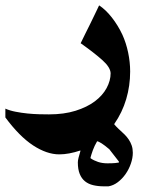

<svg xmlns="http://www.w3.org/2000/svg" viewBox="-65 -358 577 701"><path d="M333 185.5V186Q301.3 159.2 289.1 157.7V158.7Q284.7 166 280.8 174.3Q276.9 182.6 273.9 190.7Q271 198.7 268.8 205.8Q266.6 212.9 265.6 216.8V219.7Q277.3 228 293 233.2Q308.6 238.3 327.1 238.3Q344.7 238.3 355.5 237.3Q366.2 236.3 369.1 235.4V231.9ZM410.2 -96.7Q410.2 -44.9 395.8 3.9Q381.3 52.7 352.5 94.2V96.7L355.5 99.6Q356.4 100.6 357.2 101.6Q357.9 102.5 358.9 103.5L363.3 107.9Q365.7 110.4 368.2 112.8Q370.6 115.2 373 117.2Q381.8 125 390.1 133.3Q398.4 141.6 405 151.4Q411.6 161.1 415.8 173.1Q419.9 185.1 419.9 199.7Q419.9 218.8 412.8 239.3Q405.8 259.8 393.6 277.3Q381.3 294.9 365.2 307.1Q349.1 319.3 331.1 322.3H314Q293 322.3 275.4 318.1Q257.8 314 245.4 304Q232.9 293.9 226.1 277.1Q219.2 260.3 219.2 234.9Q219.2 228 221.9 217.3Q224.6 206.5 228.5 193.8V191.4Q186 205.6 151.4 205.6Q106 205.6 55.9 172.9Q5.9 140.1 -45.4 70.8V38.6Q-29.3 45.9 -7.8 50Q13.7 54.2 35.6 56.4Q57.6 58.6 78.4 59.1Q99.1 59.6 113.8 59.6Q168.9 59.6 210.9 46.4Q252.9 33.2 281.2 12Q309.6 -9.3 324.2 -36.4Q338.9 -63.5 338.9 -90.8Q337.9 -112.3 309.1 -138.2Q280.3 -164.1 229.5 -200.2Q238.3 -218.3 246.8 -235.6Q255.4 -252.9 263.7 -269.5Q272 -286.6 280.3 -303.7Q288.6 -320.8 296.9 -338.4Q320.8 -322.8 343.3 -294.2Q365.7 -265.6 381.8 -231.4Q395.5 -201.2 402.8 -166.3Q410.2 -131.3 410.2 -96.7Z"/></svg>

Font: XB Khoramshahr
Style: Bold
Weight: 700
Designer: Behnam
Foundry: Irmug
Version: Version 8.005 2009